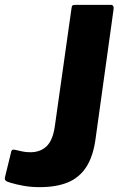

<svg xmlns="http://www.w3.org/2000/svg" viewBox="-22 -762 489 792"><path d="M372 -188Q362 -116 333.5 -72.5Q305 -29 257.5 -9.5Q210 10 142 10Q106 10 75.5 4.5Q45 -1 22 -8Q7 -12 2 -16.5Q-3 -21 -2 -29L23 -131Q24 -140 28 -143Q32 -146 40 -144Q54 -141 69 -137.5Q84 -134 103 -134Q145 -134 170.5 -159Q196 -184 204 -240L273 -728Q274 -737 277 -739.5Q280 -742 288 -742H435Q450 -742 446 -720L372 -188Z"/></svg>

Font: Libre Franklin
Style: Bold Italic
Weight: 700
Italic angle: -8°
Designer: Pablo Impallari, Rodrigo Fuenzalida, Nhung Nguyen
Foundry: Impallari Type
Version: Version 3.000